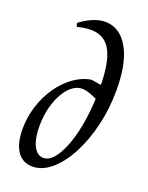

<svg xmlns="http://www.w3.org/2000/svg" viewBox="-141 -806 684 890"><g transform="rotate(20 201.0 -361.0)"><path d="M132 12Q83 12 56.5 -27Q30 -66 30 -136Q30 -195 47.5 -250Q65 -305 96 -350Q127 -395 167.5 -424Q208 -453 253 -460L363 -442L326 -371Q292 -389 268 -397.5Q244 -406 227 -406Q193 -406 163.5 -374.5Q134 -343 116.5 -290.5Q99 -238 99 -176Q99 -115 117 -79Q135 -43 166 -43Q194 -43 218.5 -73.5Q243 -104 262 -157.5Q281 -211 291.5 -281.5Q302 -352 302 -432Q302 -509 291 -560.5Q280 -612 256.5 -640Q233 -668 195.5 -674.5Q158 -681 105 -667L99 -680L102 -687Q181 -744 243.5 -732.5Q306 -721 342 -649.5Q378 -578 378 -454Q378 -362 358 -278.5Q338 -195 303.5 -129.5Q269 -64 224.5 -26Q180 12 132 12Z"/></g></svg>

Font: Alegreya
Style: Italic
Weight: 400
Italic angle: -7°
Designer: Juan Pablo del Peral
Foundry: Huerta Tipografica
Version: Version 2.009